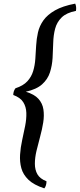

<svg xmlns="http://www.w3.org/2000/svg" viewBox="-20 -764 439 1057"><path d="M394 -744Q398 -736 399 -725Q400 -714 398 -704Q346 -694 319.5 -668Q293 -642 283.5 -606Q274 -570 273 -528.5Q272 -487 269.5 -445Q267 -403 255 -365.5Q243 -328 212 -300Q181 -272 122 -259Q169 -245 191.5 -220Q214 -195 219 -161.5Q224 -128 218 -90Q212 -52 201 -12Q190 28 181 66Q172 104 172 137.5Q172 171 186 195.5Q200 220 236 234Q236 245 233 255.5Q230 266 224 273Q166 254 136.5 225.5Q107 197 97.5 162Q88 127 90.5 87.5Q93 48 102 7.5Q111 -33 118.5 -71Q126 -109 125 -142.5Q124 -176 108 -201.5Q92 -227 53 -241Q53 -251 56 -260.5Q59 -270 65 -278Q108 -292 130.5 -316.5Q153 -341 162.5 -372.5Q172 -404 174.5 -440Q177 -476 179 -513Q181 -550 189 -585.5Q197 -621 219 -652Q241 -683 283 -707Q325 -731 394 -744Z"/></svg>

Font: Vollkorn Medium
Style: Italic
Weight: 500
Italic angle: -11°
Designer: Friedrich Althausen
Foundry: Friedrich Althausen
Version: Version 5.000